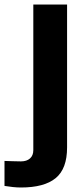

<svg xmlns="http://www.w3.org/2000/svg" viewBox="-106 -620 360 853"><path d="M-13 213Q-30 213 -49 211Q-68 209 -86 206V95Q-72.5 95.5 -49.8 96.2Q-27 97 -13 97Q12.5 97 27.2 84Q42 71 42 47V-600H192V35Q192 130 141.2 171.5Q90.5 213 -13 213Z"/></svg>

Font: Big Shoulders Display Thin Black
Style: Regular
Weight: 900
Version: Version 2.002